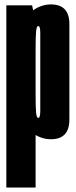

<svg xmlns="http://www.w3.org/2000/svg" viewBox="-20 -624 342 864"><path d="M8.5 220V-600H124.5L140.2 -525V220ZM209 2.6Q160.6 2.6 118.2 -31.6Q75.8 -65.8 75.8 -147L140.2 -196.8Q140.2 -141 142.4 -117.2Q144.6 -93.5 152.5 -93.5Q161.2 -93.5 161.2 -124Q161.2 -154.5 161.2 -301Q161.2 -444.4 161.2 -475.6Q161.2 -506.9 152.5 -506.9Q144.6 -506.9 142.4 -482.4Q140.2 -457.9 140.2 -405.1L75.8 -453.4Q75.8 -534.6 118.2 -569.4Q160.6 -604.1 209 -604.1Q292.2 -604.1 292.2 -515.9Q292.2 -427.8 292.2 -301Q292.2 -174.5 292.2 -85.9Q292.2 2.6 209 2.6Z"/></svg>

Font: Anybody UltraCondensed Thin
Style: Regular
Weight: 100
Width: 1
Designer: Tyler Finck
Foundry: Etcetera Type Company
Version: Version 1.110